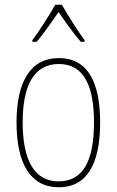

<svg xmlns="http://www.w3.org/2000/svg" viewBox="-20 -783 495 813"><path d="M242 -763H214C190 -720 143 -647 117 -613V-606H135C165 -640 202 -695 228 -732C255 -693 291 -641 322 -606H338V-613C319 -638 267 -718 242 -763ZM404 -264C404 -428 356 -537 229 -537C111 -537 50 -440 50 -265C50 -88 110 10 229 10C347 10 404 -87 404 -264ZM76 -265C76 -423 125 -512 229 -512C339 -512 378 -413 378 -265C378 -102 332 -15 228 -15C124 -15 76 -107 76 -265Z"/></svg>

Font: Noto Sans Sinhala Condensed Thin
Style: Regular
Weight: 100
Width: 3
Designer: Jelle Bosma - Monotype Design Team
Foundry: Monotype Imaging Inc.
Version: Version 2.006